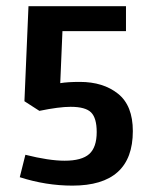

<svg xmlns="http://www.w3.org/2000/svg" viewBox="-20 -582 478 602"><path d="M396.5 -170.9Q396.5 0 207 0Q124 0 42 -26.4L59.6 -96.7Q133.8 -78.1 182.6 -78.1Q236.3 -78.1 259.8 -99.1Q283.2 -120.1 283.2 -168Q283.2 -211.9 265.6 -229.5Q248 -247.1 201.2 -247.1Q165 -247.1 103.5 -234.4L56.6 -264.6L69.3 -562.5H375V-484.4H175.8L168.9 -321.3Q192.4 -325.2 230.5 -325.2Q303.7 -325.2 350.1 -288.1Q396.5 -251 396.5 -170.9Z"/></svg>

Font: Sudo
Style: Bold
Weight: 700
Monospace: yes
Designer: Jens Kutilek
Foundry: Jens Kutilek
Version: Version 0.040